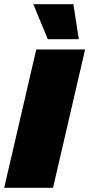

<svg xmlns="http://www.w3.org/2000/svg" viewBox="-28 -896 426 916"><path d="M322 -876 348 -709H200L131 -876ZM378 -660 225 0H-8L145 -660Z"/></svg>

Font: Elaine Sans Black
Style: Italic
Weight: 900
Italic angle: -13°
Designer: Wei Huang
Foundry: Wei Huang
Version: Version 2.001;December 24, 2019;FontCreator 12.0.0.2547 64-b